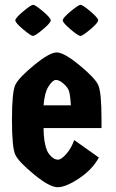

<svg xmlns="http://www.w3.org/2000/svg" viewBox="-20 -770 484 802"><path d="M404 -271V-235H162Q162 -175 177 -140Q182 -128 195 -115.5Q208 -103 222 -103Q236 -103 257 -127Q278 -151 290 -185L393 -112Q366 -62 310.5 -25Q255 12 221 12Q187 12 122.5 -41Q58 -94 44 -123.5Q30 -153 30 -269.5Q30 -386 44 -415.5Q58 -445 122.5 -498Q187 -551 217 -551Q247 -551 311.5 -498Q376 -445 390 -415.5Q404 -386 404 -271ZM162 -330H276Q273 -383 265.5 -396.5Q258 -410 242.5 -423Q227 -436 213.5 -436Q200 -436 183 -409.5Q166 -383 162 -330ZM159.5 -722.5Q192 -695 192 -685Q192 -675 159.5 -647.5Q127 -620 118 -620Q109 -620 76.5 -647.5Q44 -675 44 -685Q44 -695 77 -722.5Q110 -750 118.5 -750Q127 -750 159.5 -722.5ZM357.5 -722.5Q390 -695 390 -685Q390 -675 357.5 -647.5Q325 -620 316 -620Q307 -620 274.5 -647.5Q242 -675 242 -685Q242 -695 275 -722.5Q308 -750 316.5 -750Q325 -750 357.5 -722.5Z"/></svg>

Font: Germania One
Style: Regular
Weight: 400
Designer: John Vargas Beltran
Foundry: John Vargas Beltran
Version: Version 1.001